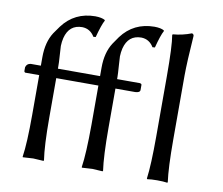

<svg xmlns="http://www.w3.org/2000/svg" viewBox="-77 -792 1031 889"><g transform="rotate(10 438.0 -347.5)"><path d="M425.8 -622.1Q482.4 -697.8 580.1 -698.2Q610.4 -697.8 625 -689L626 -686Q613.8 -664.1 598.1 -604L586.9 -603Q566.4 -637.2 528.8 -638.2Q467.3 -638.2 450.7 -573.2Q446.3 -554.7 445.8 -535.2Q445.8 -526.9 448.2 -494.6Q451.2 -453.1 451.2 -439V-429.2H559.1Q565.9 -427.7 566.9 -422.9V-397.9Q565.9 -385.7 543.9 -384.8H451.2V-200.2Q451.2 -66.9 460.9 0L459 2.9Q457 2.9 411.1 0L361.8 2.9L360.8 0Q370.6 -64 371.1 -200.2V-384.8H266.1H245.1H172.9V-200.2Q172.9 -66.9 183.1 0L181.2 2.9Q179.2 2.9 132.8 0L84 2.9L83 0Q92.8 -64 92.8 -200.2V-384.8H26.9Q22.5 -386.7 22 -391.1V-409.2Q26.4 -426.8 44.9 -429.2H92.8V-469.2Q92.8 -540 123 -586.9Q130.9 -599.1 147.9 -622.1Q204.6 -697.8 301.8 -698.2Q332 -697.8 347.2 -689L348.1 -686Q335.9 -664.1 319.8 -604L309.1 -603Q288.6 -637.2 251 -638.2Q189.5 -638.2 172.9 -573.2Q168.5 -554.7 168 -535.2Q168 -526.9 170.4 -494.6Q173.3 -453.1 172.9 -439V-429.2H263.2H280.8H371.1V-469.2Q371.1 -540 401.4 -586.9Q409.2 -599.1 425.8 -622.1ZM675.8 -200.2V-481.9Q675.8 -625 667 -674.8L668.9 -678.2Q714.8 -682.1 755.9 -698.2Q764.2 -696.3 765.1 -688Q756.3 -565.9 755.9 -500V-200.2Q755.9 -65.9 765.1 0L763.2 2.9Q745.1 0 715.8 0Q687 0 668.9 2.9L667 0Q675.8 -65.4 675.8 -200.2Z"/></g></svg>

Font: Linux Biolinum Capitals O
Style: Small Caps
Weight: 400
Designer: Philipp H. Poll
Foundry: Philipp H. Poll
Version: Version 1.0.4